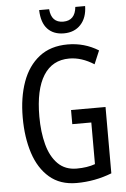

<svg xmlns="http://www.w3.org/2000/svg" viewBox="-61 -962 667 1015"><g transform="rotate(-5 272.5 -454.0)"><path d="M308 -377H491V-25Q401 10 304 10Q217 10 160.5 -38.5Q104 -87 77 -170.5Q50 -254 50 -359Q50 -466 79.5 -548Q109 -630 169 -677Q229 -724 320 -724Q409 -724 483 -678L453 -607Q387 -649 322 -649Q232 -649 185 -574.5Q138 -500 138 -357Q138 -275 155.5 -209Q173 -143 211.5 -104.5Q250 -66 311 -66Q367 -66 409 -81V-302H308ZM430 -918Q429 -856 395.5 -820Q362 -784 306 -784Q251 -784 219.5 -817.5Q188 -851 186 -918H239Q245 -846 308 -846Q371 -846 378 -918Z"/></g></svg>

Font: Noto Sans Georgian ExtraCondensed
Style: Regular
Weight: 400
Width: 2
Designer: Monotype Design Team, Akaki Razmadze
Foundry: Google LLC
Version: Version 2.005; ttfautohint (v1.8.4.7-5d5b)